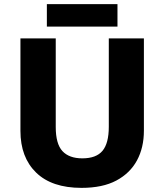

<svg xmlns="http://www.w3.org/2000/svg" viewBox="-20 -900 796 930"><path d="M677 -267Q677 -185 643.5 -123Q610 -61 543.5 -25.5Q477 10 375 10Q231 10 155 -64Q79 -138 79 -266V-714H250V-285Q250 -203 282.5 -168Q315 -133 379 -133Q446 -133 476.5 -169.5Q507 -206 507 -286V-714H677ZM549 -880V-771H207V-880Z"/></svg>

Font: Noto Sans Kannada ExtraBold
Style: Regular
Weight: 800
Designer: Jelle Bosma - Monotype Design Team
Foundry: Monotype Imaging Inc.
Version: Version 2.005; ttfautohint (v1.8.4.7-5d5b)